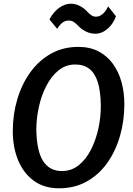

<svg xmlns="http://www.w3.org/2000/svg" viewBox="-20 -1008 716 1036"><path d="M299.5 8Q217 8 161.2 -33.5Q105.5 -75 77.2 -144.8Q49 -214.5 49 -300Q49 -391 73.5 -473Q98 -555 144.2 -618.8Q190.5 -682.5 255.8 -718.8Q321 -755 402.5 -755Q465 -755 511.5 -730.8Q558 -706.5 589 -664Q620 -621.5 635.5 -565.5Q651 -509.5 651 -446.5Q651 -355 627 -272.8Q603 -190.5 557.5 -127.2Q512 -64 446.8 -28Q381.5 8 299.5 8ZM314 -85Q365.5 -85 405 -116.8Q444.5 -148.5 471 -200.8Q497.5 -253 511 -315.2Q524.5 -377.5 524 -439Q523 -514.5 508 -563.5Q493 -612.5 462.5 -636.2Q432 -660 386 -660Q335 -660 295.8 -628.2Q256.5 -596.5 229.8 -544.2Q203 -492 189.5 -430.2Q176 -368.5 176 -308Q178 -192.5 212.8 -138.8Q247.5 -85 314 -85ZM495.5 -826Q467.5 -826 444 -837.8Q420.5 -849.5 403.5 -867Q389.5 -882 378.2 -889.5Q367 -897 351 -897Q332.5 -897 318.5 -887Q304.5 -877 288.5 -852.5L247 -903Q258 -925.5 276 -945Q294 -964.5 316.5 -976.2Q339 -988 361.5 -988Q386.5 -988 409.5 -976.5Q432.5 -965 450.5 -945.5Q464 -931 474.5 -924.5Q485 -918 497 -918Q511.5 -918 523.2 -924.8Q535 -931.5 545 -943.8Q555 -956 563.5 -973.5L605.5 -920.5Q597.5 -896 581 -874.5Q564.5 -853 542.2 -839.5Q520 -826 495.5 -826Z"/></svg>

Font: Merriweather Sans Medium
Style: Italic
Weight: 500
Italic angle: -7.5°
Designer: Eben Sorkin
Foundry: Eben Sorkin
Version: Version 2.001